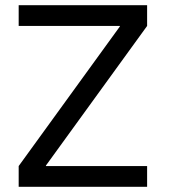

<svg xmlns="http://www.w3.org/2000/svg" viewBox="-20 -720 652 740"><path d="M547 -700V-620L157 -82V-80H547V0H52V-80L442 -618V-620H52V-700Z"/></svg>

Font: Lopes Sans
Style: Regular
Weight: 400
Designer: Gabriel Lam, Diego Maldonado
Foundry: TypeRant, Foresti Design
Version: Version 4.000